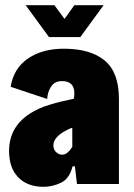

<svg xmlns="http://www.w3.org/2000/svg" viewBox="-20 -710 516 741"><path d="M439 -328V0H277L269 -68H260Q248 -20 215 -4.5Q182 11 148 11Q86 11 50.5 -25.5Q15 -62 15 -127Q15 -220 96 -272Q127 -292 169 -305Q211 -318 265 -329Q267 -343 267 -350Q267 -397 219 -397Q192 -397 178 -377Q164 -357 162 -328L21 -375Q33 -447 88.5 -484.5Q144 -522 226 -522Q329 -522 384 -476.5Q439 -431 439 -328ZM259 -143V-217Q243 -212 225 -201Q186 -177 186 -149Q186 -133 196.5 -123Q207 -113 220 -113Q240 -113 259 -143ZM79 -690H190L229 -637L267 -690H380L290 -567H169Z"/></svg>

Font: Decalotype Black
Style: Regular
Weight: 900
Designer: Alfredo Marco Pradil
Foundry: Alfredo Marco Pradil
Version: Version 1.0